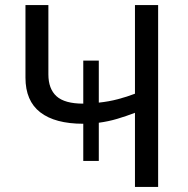

<svg xmlns="http://www.w3.org/2000/svg" viewBox="-20 -734 738 754"><path d="M601 -714V0H510V-291Q476 -278 441 -267.5Q406 -257 368 -252V-102H307V-248Q196 -248 138 -293Q80 -338 80 -429V-714H170V-442Q170 -385 202 -356Q234 -327 307 -327V-496H368V-331Q407 -335 443 -344.5Q479 -354 510 -366V-714Z"/></svg>

Font: Noto Sans IKEA
Style: Regular
Weight: 400
Designer: Monotype Design Team
Foundry: Monotype Imaging Inc.
Version: Version 2.001